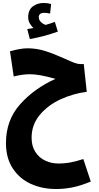

<svg xmlns="http://www.w3.org/2000/svg" viewBox="-20 -874 664 1288"><path d="M589 344Q515 374 461.5 384Q408 394 356 394Q263 394 187 359.5Q111 325 65.5 255.5Q20 186 20 86Q20 -68 115 -174.5Q210 -281 352 -345Q245 -376 180 -376Q132 -376 72 -361L47 -530Q119 -550 164 -550Q226 -550 284 -531.5Q342 -513 415 -480Q456 -461 479.5 -452.5Q503 -444 520 -444H542L562 -258Q473 -247 388 -208.5Q303 -170 247.5 -104Q192 -38 192 50Q192 107 217.5 146Q243 185 284.5 204Q326 223 373 223Q408 223 445.5 217Q483 211 539 193ZM368 -662Q273 -628 180 -612L163 -679L204 -686Q189 -700 179 -718.5Q169 -737 169 -758Q169 -807 199.5 -830.5Q230 -854 272 -854Q300 -854 323 -847L316 -783Q296 -788 277 -788Q259 -788 249.5 -780.5Q240 -773 240 -759Q240 -741 254 -727Q268 -713 286 -707Q316 -715 348 -727Z"/></svg>

Font: Noto Sans Arabic CondBlack
Style: Regular
Weight: 900
Width: 3
Designer: Nadine Chahine
Foundry: Monotype Imaging Inc.
Version: Version 1.001